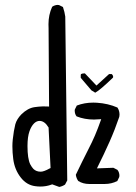

<svg xmlns="http://www.w3.org/2000/svg" viewBox="-20 -755 540 764"><path d="M172.9 -658.7Q172.9 -650.9 173.3 -643.1Q173.3 -642.6 175.3 -331.1Q162.6 -331.5 158.4 -331.5Q154.3 -331.5 148.4 -331.5Q134.3 -331.1 117.2 -328.6Q90.3 -324.7 64.9 -299.8Q46.9 -281.2 41 -260.7Q34.7 -235.8 30.8 -200.2Q29.3 -186.5 29.3 -173.3Q29.3 -147.9 32.7 -122.1Q38.1 -80.1 62.5 -48.8Q85.9 -18.6 120.1 -14.2Q130.4 -12.7 140.6 -12.7Q164.1 -12.7 185.1 -20.5L187.5 -21.5L215.8 -11.2Q227.5 -13.2 238.8 -20.5L247.6 -37.1L239.7 -689Q237.3 -707 230.5 -727.1L214.8 -734.9Q212.9 -735.4 208.7 -735.4Q204.6 -735.4 198.7 -733.6Q192.9 -731.9 187.5 -728Q172.9 -695.8 172.9 -658.7ZM396.5 -22.9Q423.8 -22.9 446.8 -34.7L454.6 -50.8Q455.1 -53.2 455.1 -57.4Q455.1 -61.5 453.4 -67.6Q451.7 -73.7 447.3 -79.1L431.2 -87.4L365.7 -85Q394.5 -142.6 416 -191.2Q437.5 -239.7 454.6 -290Q455.6 -294.4 455.6 -298.8Q455.6 -314.5 447.3 -327.1Q410.2 -343.3 365.7 -346.2Q358.4 -346.7 351.6 -346.7Q315.9 -346.7 285.6 -335L277.8 -319.3Q277.3 -317.4 277.3 -315.4Q277.3 -301.3 284.7 -292Q316.4 -279.3 354 -279.3Q362.3 -279.3 382.8 -280.8Q369.1 -242.2 357.7 -215.6Q346.2 -189 332.5 -162.6Q306.6 -111.8 281.7 -59.6Q283.7 -45.4 291.5 -34.7Q310.5 -22.9 335 -22.9ZM177.2 -84.5Q154.3 -71.8 142.1 -71.8Q124 -71.8 112.8 -83Q106.4 -89.8 100.1 -101.6Q89.4 -124 89.4 -173.8Q89.4 -210.4 97.2 -232.4Q104 -252.4 115.7 -264.2Q126 -273.9 137.2 -273.9Q157.2 -273.9 172.4 -249L173.3 -247.6L181.2 -86.4ZM430.2 -448.7Q430.2 -455.6 424.3 -460.4H414.1L363.8 -414.6L317.9 -462.9Q316.4 -462.9 314.5 -462.9Q308.1 -462.9 302.7 -460.4L301.3 -457.5V-445.3L343.8 -395.5L358.9 -386.2Q378.9 -397 429.7 -446.3Q430.2 -447.8 430.2 -448.7Z"/></svg>

Font: Bakudai
Style: ExtraLight
Weight: 200
Version: Version 1.48